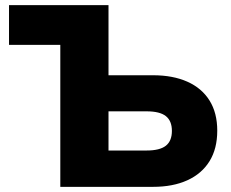

<svg xmlns="http://www.w3.org/2000/svg" viewBox="-20 -725 896 745"><path d="M214 0V-551H15V-705H401V-433H574Q651 -433 707 -408Q763 -383 793 -335Q823 -287 823 -218Q823 -148 793 -99.5Q763 -51 707 -25.5Q651 0 574 0ZM401 -141H549Q600 -141 623.5 -159.5Q647 -178 647 -217Q647 -256 623.5 -274.5Q600 -293 549 -293H401Z"/></svg>

Font: Nunito Sans 10pt Black
Style: Regular
Weight: 900
Designer: Vernon Adams
Foundry: Vernon Adams
Version: Version 3.101;gftools[0.9.27]